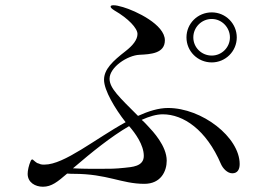

<svg xmlns="http://www.w3.org/2000/svg" viewBox="-20 -727 1040 729"><path d="M618 -317C582 -317 544 -305 504 -287C433 -358 396 -392 396 -428C396 -472 464 -517 510 -519C552 -521 606 -524 606 -574C606 -634 495 -686 447 -700C430 -705 420 -707 411 -707C405 -707 400 -706 400 -702C400 -698 404 -694 415 -687C467 -657 502 -620 502 -598C502 -576 484 -554 457 -533C408 -495 375 -464 375 -424C375 -384 417 -314 457 -263C342 -200 224 -102 149 -102C144 -102 139 -102 135 -103C130 -105 125 -107 121 -108C117 -111 112 -114 108 -118C104 -123 100 -123 97 -117C89 -99 85 -79 85 -67C85 -34 114 -18 143 -18C176 -18 199 -37 235 -68C246 -67 255 -67 260 -67C388 -67 441 -29 528 -29C591 -29 613 -77 613 -117C613 -173 560 -229 542 -248C534 -257 526 -265 518 -272C547 -285 574 -293 598 -293C676 -293 763 -235 819 -104C826 -88 843 -69 862 -69C882 -69 890 -84 890 -104C890 -206 747 -317 618 -317ZM784 -490C836 -490 879 -532 879 -585C879 -637 837 -680 784 -680C731 -680 688 -638 688 -585C688 -532 731 -490 784 -490ZM784 -655C822 -655 853 -623 853 -585C853 -547 822 -516 784 -516C745 -516 714 -547 714 -585C714 -623 745 -655 784 -655ZM472 -246C493 -222 526 -177 526 -135C526 -94 479 -93 454 -90C416 -86 400 -86 355 -86C324 -86 290 -86 257 -88L263 -93C326 -147 401 -208 470 -248Z"/></svg>

Font: Shippori Mincho OTF
Style: Regular
Weight: 400
Designer: FONTDASU
Foundry: FONTDASU / Google Inc. / but / Adobe
Version: Version 3.300;hotconv 1.0.109;makeotfexe 2.5.65596